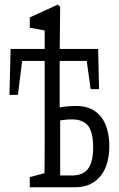

<svg xmlns="http://www.w3.org/2000/svg" viewBox="-20 -728 502 812"><path d="M20 -326.7 24.9 -521H395L398.9 -351.1H363.3L339.8 -521L375 -470.2H44.9L80.1 -521L55.7 -326.7ZM106 64V21L194.3 -2.4H201.7V64ZM166.5 64Q167.5 43.9 168 13.2Q168.5 -17.6 168.7 -53Q168.9 -88.4 168.9 -123.8Q168.9 -159.2 168.9 -187.5V-599.1L106 -610.8V-654.3L224.1 -708.5L234.4 -699.2L232.4 -504.4V-255.9L234.4 -247.6V-187.5Q234.4 -158.2 234.4 -123.3Q234.4 -88.4 234.4 -53Q234.4 -17.6 234.6 13.2Q234.9 43.9 235.8 64ZM201.7 64V14.2H283.2Q332.5 14.2 353.3 -15.4Q374 -44.9 374 -105Q374 -168.5 352.5 -195.8Q331.1 -223.1 284.2 -223.1Q263.2 -223.1 242.4 -220Q221.7 -216.8 201.7 -211.4V-264.2Q229 -273.9 252 -276.9Q274.9 -279.8 300.8 -279.8Q351.6 -279.8 382.8 -257.1Q414.1 -234.4 428.2 -196Q442.4 -157.7 442.4 -110.8Q442.4 -75.7 434.6 -44.4Q426.8 -13.2 409.2 11.2Q391.6 35.6 363.8 49.8Q335.9 64 295.9 64Z"/></svg>

Font: Scarab Serif
Style: Regular
Weight: 400
Designer: John Roberts
Foundry: Scarab
Version: 1.0